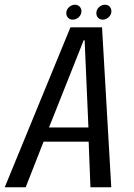

<svg xmlns="http://www.w3.org/2000/svg" viewBox="-48 -791 568 811"><path d="M-28 0 249.5 -675.5H383L422 0H334L326.5 -192.5H136L60.5 0ZM159 -252.5H325.5L309.5 -621H305.5ZM259.5 -708Q247.5 -708 239.8 -715.8Q232 -723.5 232 -735.5Q232 -750 243.2 -760.5Q254.5 -771 268.5 -771Q280.5 -771 288.2 -763.2Q296 -755.5 296 -743.5Q296 -729 284.8 -718.5Q273.5 -708 259.5 -708ZM386 -708Q374 -708 366.5 -715.8Q359 -723.5 359 -735.5Q359 -750 370 -760.5Q381 -771 395.5 -771Q407.5 -771 415 -763.2Q422.5 -755.5 422.5 -743.5Q422.5 -729 411.2 -718.5Q400 -708 386 -708Z"/></svg>

Font: Anybody
Style: Italic
Weight: 400
Italic angle: -10°
Designer: Tyler Finck
Foundry: Etcetera Type Company
Version: Version 1.010; ttfautohint (v1.8.3) -l 8 -r 50 -G 200 -x 14 